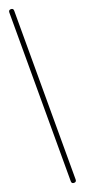

<svg xmlns="http://www.w3.org/2000/svg" viewBox="-123 -581 261 592"><g transform="rotate(-20 8.0 -285.0)"><path d="M0 -8H16V-562H0ZM8 -16Q4 -16 2 -14Q0 -12 0 -8Q0 -4 2 -2Q4 0 8 0Q12 0 14 -2Q16 -4 16 -8Q16 -12 14 -14Q12 -16 8 -16ZM8 -570Q4 -570 2 -568Q0 -566 0 -562Q0 -558 2 -556Q4 -554 8 -554Q12 -554 14 -556Q16 -558 16 -562Q16 -566 14 -568Q12 -570 8 -570Z"/></g></svg>

Font: Wavefont ExtraLight
Style: Regular
Weight: 250
Version: Version 3.004;gftools[0.9.33]